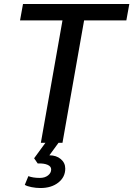

<svg xmlns="http://www.w3.org/2000/svg" viewBox="-20 -720 672 968"><path d="M632 -700 617 -617H404L295 0H275L229 63Q264 63 286.5 82Q309 101 309 130Q309 173 274 200.5Q239 228 184 228Q162 228 139 223.5Q116 219 105 212L123 168Q146 177 181 177Q206 177 222 164.5Q238 152 238 134Q238 119 220 111Q202 103 170 104L152 78L209 0H186L295 -617H81L96 -700Z"/></svg>

Font: Sarabun Medium
Style: Italic
Weight: 500
Italic angle: -10°
Designer: Suppakit Chalermlarp | Katatrad Co.,Ltd.
Foundry: Cadson Demak Co.,Ltd.
Version: Version 1.000; ttfautohint (v1.6)